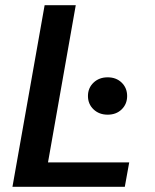

<svg xmlns="http://www.w3.org/2000/svg" viewBox="-20 -720 596 740"><path d="M28 0 152 -700H272L165 -94H478L461 0ZM395 -278Q362 -278 340.5 -298.5Q319 -319 319 -350Q319 -381 340.5 -401.5Q362 -422 395 -422Q428 -422 449 -401.5Q470 -381 470 -350Q470 -319 449 -298.5Q428 -278 395 -278Z"/></svg>

Font: DM Sans 10pt SemiBold
Style: Italic
Weight: 600
Italic angle: -10°
Version: Version 4.004;gftools[0.9.30]